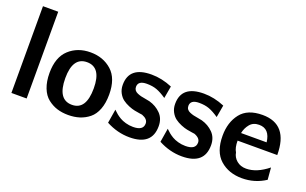

<svg xmlns="http://www.w3.org/2000/svg" viewBox="-81 -1056 2282 1433"><g transform="rotate(20 1059.5 -339.5)"><path d="M60 0V-689H181V0Z M276 -238Q276 -363 343.5 -425Q411 -487 513 -487Q614 -487 682 -426Q750 -365 750 -238Q750 -170 731 -120.5Q712 -71 678 -43.5Q644 -16 603 -3Q562 10 513 10Q465 10 425 -2.5Q385 -15 350 -42.5Q315 -70 295.5 -120Q276 -170 276 -238ZM400 -242Q400 -71 514 -71Q626 -71 626 -242Q626 -409 513 -409Q400 -409 400 -242Z M814 -38 832 -148Q833 -148 840.5 -140Q848 -132 861.5 -121Q875 -110 893.5 -99Q912 -88 940 -80Q968 -72 999 -72Q1080 -72 1080 -128Q1080 -163 1032 -181L1011 -184Q991 -187 970 -191Q949 -195 921 -206.5Q893 -218 871.5 -234Q850 -250 835 -278Q820 -306 820 -342Q820 -487 997 -487Q1079 -487 1162 -452L1145 -355Q1101 -385 1067 -397.5Q1033 -410 987 -410Q918 -410 918 -361Q918 -346 926 -335Q934 -324 949.5 -317.5Q965 -311 979 -307.5Q993 -304 1015.5 -300.5Q1038 -297 1049 -294Q1103 -279 1140.5 -241Q1178 -203 1178 -142Q1178 10 1000 10Q904 10 814 -38Z M1230 -38 1248 -148Q1249 -148 1256.5 -140Q1264 -132 1277.5 -121Q1291 -110 1309.5 -99Q1328 -88 1356 -80Q1384 -72 1415 -72Q1496 -72 1496 -128Q1496 -163 1448 -181L1427 -184Q1407 -187 1386 -191Q1365 -195 1337 -206.5Q1309 -218 1287.5 -234Q1266 -250 1251 -278Q1236 -306 1236 -342Q1236 -487 1413 -487Q1495 -487 1578 -452L1561 -355Q1517 -385 1483 -397.5Q1449 -410 1403 -410Q1334 -410 1334 -361Q1334 -346 1342 -335Q1350 -324 1365.5 -317.5Q1381 -311 1395 -307.5Q1409 -304 1431.5 -300.5Q1454 -297 1465 -294Q1519 -279 1556.5 -241Q1594 -203 1594 -142Q1594 10 1416 10Q1320 10 1230 -38Z M1650 -240Q1650 -346 1705 -416.5Q1760 -487 1879 -487Q2083 -487 2083 -243H1768Q1768 -186 1787 -156Q1793 -119 1823 -93.5Q1853 -68 1898 -68Q1982 -68 2071 -140L2079 -45Q1995 10 1893 10Q1788 10 1719 -51Q1650 -112 1650 -240ZM1773 -305H1976Q1964 -409 1880 -409Q1833 -409 1807 -377.5Q1781 -346 1773 -305Z"/></g></svg>

Font: Coval
Style: Bold
Weight: 700
Foundry: Context Ltd
Version: Version 001.000